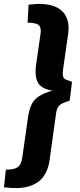

<svg xmlns="http://www.w3.org/2000/svg" viewBox="-48 -793 410 981"><path d="M98 -769Q177 -779 224 -762.5Q271 -746 289 -710Q307 -674 301 -626L275 -444Q271 -416 274 -403.5Q277 -391 288.5 -386.5Q300 -382 320 -375L308 -279Q287 -272 272.5 -265.5Q258 -259 249.5 -247Q241 -235 238 -210L205 28Q198 77 172.5 111Q147 145 98.5 159.5Q50 174 -28 164L-18 74Q24 74 42.5 61Q61 48 66 11L96 -200Q102 -235 113.5 -259.5Q125 -284 150 -300.5Q175 -317 220 -330Q182 -336 162 -352Q142 -368 136.5 -396.5Q131 -425 137 -467L159 -619Q164 -651 150.5 -664Q137 -677 93 -677Z"/></svg>

Font: Exo 2
Style: Bold Italic
Weight: 700
Italic angle: -8°
Designer: Natanael Gama
Foundry: Natanael Gama
Version: Version 2.010